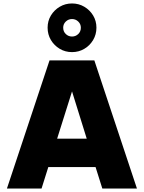

<svg xmlns="http://www.w3.org/2000/svg" viewBox="-20 -1089 831 1109"><path d="M396 -788Q357 -788 325 -807Q293 -826 274 -858Q255 -890 255 -929Q255 -968 274 -999.5Q293 -1031 325 -1050Q357 -1069 396 -1069Q435 -1069 467 -1050Q499 -1031 518 -999.5Q537 -968 537 -929Q537 -890 518 -858Q499 -826 467 -807Q435 -788 396 -788ZM396 -878Q417 -878 432 -892.5Q447 -907 447 -929Q447 -950 432 -964.5Q417 -979 396 -979Q375 -979 360 -964.5Q345 -950 345 -929Q345 -907 360 -892.5Q375 -878 396 -878ZM20 0 266 -740H525L771 0H571L532 -124H259L220 0ZM310 -288H481L396 -561Z"/></svg>

Font: Be Vietnam Pro Black
Style: Regular
Weight: 900
Designer: Lam Bao, Tony Le, Vietanh Nguyen
Foundry: Yellow Type Foundry
Version: Version 1.002; ttfautohint (v1.8.3)